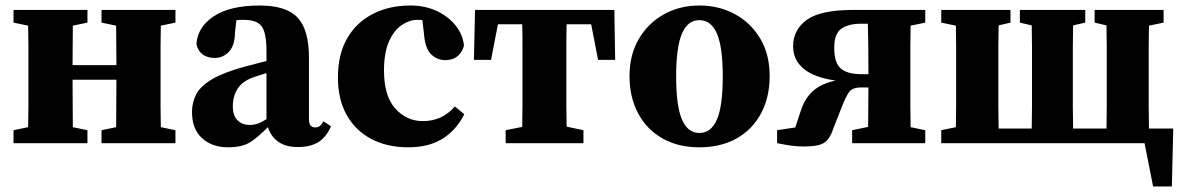

<svg xmlns="http://www.w3.org/2000/svg" viewBox="-20 -519 4299 696"><path d="M348 -437V-483H616V-437L563 -426Q562 -389 562 -347Q562 -305 562 -273V-210Q562 -178 562 -136.5Q562 -95 563 -58L616 -47V0H348V-47L401 -58Q401 -94 401.5 -139Q402 -184 402 -230H243Q243 -184 243.5 -139Q244 -94 244 -58L297 -47V0H29V-47L82 -58Q83 -94 83 -136Q83 -178 83 -210V-273Q83 -305 83 -347Q83 -389 82 -426L29 -437V-483H297V-437L244 -426Q244 -392 243.5 -353.5Q243 -315 243 -283H402Q402 -315 401.5 -353.5Q401 -392 401 -426Z M1060 14Q1016 14 989 -5Q962 -24 951 -58Q918 -24 888.5 -4.5Q859 15 807 15Q749 15 712.5 -18Q676 -51 676 -113Q676 -149 692 -178.5Q708 -208 750 -232.5Q792 -257 869 -278Q889 -283 908 -288Q927 -293 946 -298V-332Q946 -399 929 -423Q912 -447 864 -447Q857 -447 851 -447Q845 -447 837 -446L832 -402Q831 -353 809.5 -331Q788 -309 759 -309Q704 -309 692 -359Q696 -421 755 -460Q814 -499 921 -499Q1018 -499 1059 -455Q1100 -411 1100 -310V-86Q1100 -57 1123 -57Q1131 -57 1138 -61.5Q1145 -66 1153 -79L1180 -61Q1162 -21 1133.5 -3.5Q1105 14 1060 14ZM824 -134Q824 -99 841.5 -82.5Q859 -66 884 -66Q899 -66 913 -70.5Q927 -75 946 -87V-254Q936 -251 926.5 -248Q917 -245 908 -242Q862 -228 843 -200Q824 -172 824 -134Z M1460 15Q1383 15 1325.5 -15.5Q1268 -46 1236.5 -102.5Q1205 -159 1205 -238Q1205 -322 1238.5 -380Q1272 -438 1331.5 -468.5Q1391 -499 1467 -499Q1521 -499 1563.5 -479Q1606 -459 1632 -426Q1658 -393 1662 -353Q1646 -301 1594 -301Q1565 -301 1543 -322Q1521 -343 1517 -396L1511 -446Q1507 -447 1502 -447Q1497 -447 1492 -447Q1464 -447 1436 -428Q1408 -409 1390 -368.5Q1372 -328 1372 -263Q1372 -171 1413 -125.5Q1454 -80 1513 -80Q1547 -80 1575.5 -92.5Q1604 -105 1629 -133L1663 -105Q1634 -47 1584 -16Q1534 15 1460 15Z M1698 -302 1702 -483H2207L2210 -302H2148L2123 -431H2034Q2033 -394 2033 -350Q2033 -306 2033 -273V-210Q2033 -179 2033 -137.5Q2033 -96 2034 -60L2095 -47V0H1813V-47L1873 -59Q1874 -96 1874 -137.5Q1874 -179 1874 -210V-273Q1874 -306 1874 -350Q1874 -394 1873 -431H1785L1760 -302Z M2515 15Q2438 15 2381 -17.5Q2324 -50 2293 -108.5Q2262 -167 2262 -243Q2262 -320 2295.5 -377.5Q2329 -435 2386.5 -467Q2444 -499 2515 -499Q2587 -499 2644.5 -467.5Q2702 -436 2736 -379Q2770 -322 2770 -243Q2770 -166 2738.5 -107.5Q2707 -49 2650 -17Q2593 15 2515 15ZM2515 -37Q2558 -37 2579 -86Q2600 -135 2600 -241Q2600 -348 2579 -397Q2558 -446 2515 -446Q2473 -446 2452 -397Q2431 -348 2431 -241Q2431 -135 2452 -86Q2473 -37 2515 -37Z M3074 -483H3334V-437L3281 -426Q3280 -389 3280 -347Q3280 -305 3280 -273V-210Q3280 -178 3280 -136.5Q3280 -95 3281 -58L3334 -47V0H3069V-47L3127 -59Q3127 -93 3127.5 -132Q3128 -171 3128 -202H3101Q3069 -202 3057 -184Q3045 -166 3033 -135L3003 -59Q2993 -28 2980.5 -13Q2968 2 2947.5 7Q2927 12 2892 12Q2870 12 2848.5 9Q2827 6 2797 0V-47L2863 -57L2883 -118Q2897 -162 2927 -189Q2957 -216 3009 -227Q2931 -238 2893 -270Q2855 -302 2855 -351Q2855 -411 2904.5 -447Q2954 -483 3074 -483ZM3104 -250H3128V-273Q3128 -307 3127.5 -351.5Q3127 -396 3126 -433H3101Q3056 -433 3030 -415Q3004 -397 3004 -346Q3004 -291 3028 -270.5Q3052 -250 3104 -250Z M3948 -437V-483H4198V-437L4145 -426Q4144 -389 4144 -347Q4144 -305 4144 -273V-210Q4144 -177 4144 -133.5Q4144 -90 4145 -53H4233L4228 157H4160L4129 0H3392V-47L3445 -58Q3446 -94 3446 -136Q3446 -178 3446 -210V-273Q3446 -305 3446 -347Q3446 -389 3445 -426L3392 -437V-483H3643V-437L3600 -427Q3599 -390 3599 -347.5Q3599 -305 3599 -273V-210Q3599 -177 3599 -133.5Q3599 -90 3600 -53H3720Q3721 -90 3721 -133.5Q3721 -177 3721 -210V-273Q3721 -305 3721 -347.5Q3721 -390 3720 -427L3677 -437V-483H3914V-437L3870 -427Q3869 -390 3869 -347.5Q3869 -305 3869 -273V-210Q3869 -177 3869 -133.5Q3869 -90 3870 -53H3991Q3992 -90 3992 -133.5Q3992 -177 3992 -210V-273Q3992 -305 3992 -347.5Q3992 -390 3991 -427Z"/></svg>

Font: Source Serif 4
Style: Bold
Weight: 700
Designer: Frank Grießhammer
Foundry: Adobe
Version: Version 4.005;hotconv 1.1.0;makeotfexe 2.6.0